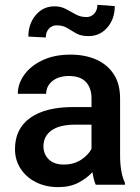

<svg xmlns="http://www.w3.org/2000/svg" viewBox="-20 -764 579 794"><path d="M376 0Q367.2 -19.5 362.3 -52.2Q339.4 -26.9 304.2 -8.5Q269 9.8 220.7 9.8Q168.9 9.8 128.4 -10.7Q87.9 -31.2 64.9 -66.9Q42 -102.5 42 -147.5Q42 -231.4 104.7 -276.4Q167.5 -321.3 283.2 -321.3H358.4V-357.9Q358.4 -399.9 335.4 -424.8Q312.5 -449.7 265.1 -449.7Q222.2 -449.7 196.5 -428.7Q170.9 -407.7 170.9 -376H53.7Q53.7 -418 80.6 -455.1Q107.4 -492.2 156.2 -515.1Q205.1 -538.1 271.5 -538.1Q331.1 -538.1 377.2 -518.1Q423.3 -498 450 -457.8Q476.6 -417.5 476.6 -356.9V-122.1Q476.6 -50.3 496.6 -7.8V0ZM243.7 -83.5Q285.6 -83.5 315.7 -103.5Q345.7 -123.5 358.4 -148.4V-248.5H292Q226.1 -248.5 192.9 -224.6Q159.7 -200.7 159.7 -158.7Q159.7 -126.5 181.6 -105Q203.6 -83.5 243.7 -83.5ZM382.8 -744.1 454.6 -738.8Q454.6 -685.5 423.8 -650.1Q393.1 -614.7 346.7 -614.7Q314.5 -614.7 294.9 -626Q275.4 -637.2 257.8 -648.2Q240.2 -659.2 213.9 -659.2Q195.3 -659.2 182.4 -645.5Q169.4 -631.8 169.4 -608.9L97.2 -612.8Q97.2 -665.5 127.9 -701.7Q158.7 -737.8 205.1 -737.8Q231.9 -737.8 252.4 -726.8Q272.9 -715.8 293 -704.6Q313 -693.4 337.9 -693.4Q356.4 -693.4 369.6 -707.5Q382.8 -721.7 382.8 -744.1Z"/></svg>

Font: Vazirmatn RD Medium
Style: Regular
Weight: 500
Designer: Saber Rastikerdar
Foundry: Saber Rastikerdar
Version: Version 33.003